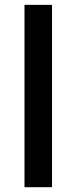

<svg xmlns="http://www.w3.org/2000/svg" viewBox="-20 -780 319 800"><path d="M196.8 0H82V-759.8H196.8Z"/></svg>

Font: f2_25842          
Style: Regular
Weight: 600
Foundry: Ascender Corporation
Version: Version 1.10